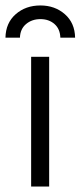

<svg xmlns="http://www.w3.org/2000/svg" viewBox="-49 -683 295 703"><path d="M172 -545Q171 -577 150.5 -595Q130 -613 99 -613Q68 -613 46.5 -595Q25 -577 24 -545H-29Q-28 -599 8.5 -631Q45 -663 99 -663Q152 -663 188.5 -631Q225 -599 226 -545ZM65 0V-475H131V0Z"/></svg>

Font: Pavanam
Style: Regular
Weight: 400
Designer: Tharique Azeez
Foundry: Tharique Azeez
Version: Version 1.86; ttfautohint (v1.3) -l 8 -r 50 -G 200 -x 14 -D 